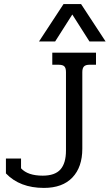

<svg xmlns="http://www.w3.org/2000/svg" viewBox="-20 -905 547 940"><path d="M291 -885H377L497 -702H418L334 -834L250 -702H171ZM9 -56V-129H83V-81Q116 -45 189 -45Q249 -45 276 -75.5Q303 -106 303 -168V-552Q303 -572 295 -580Q287 -588 267 -588H236V-647H450V-588H418Q399 -588 391 -579.5Q383 -571 383 -552V-177Q383 -87 334.5 -36Q286 15 195 15Q77 15 9 -56Z"/></svg>

Font: Pridi Light
Style: Regular
Weight: 300
Designer: Katatrad Team
Foundry: CadsonDemak
Version: Version 1.003